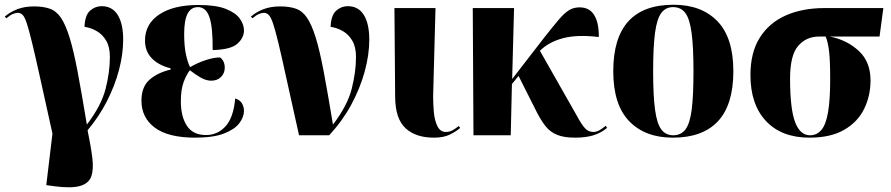

<svg xmlns="http://www.w3.org/2000/svg" viewBox="-25 -570 3755 809"><path d="M206 215 170 210 196 -7Q165 -147 144.5 -240Q124 -333 110.5 -388.5Q97 -444 88 -471.5Q79 -499 70 -507.5Q61 -516 50 -516Q41 -516 29 -511Q17 -506 2 -493L-5 -500Q17 -519 47.5 -531Q78 -543 119 -543Q157 -543 184.5 -533.5Q212 -524 231.5 -495.5Q251 -467 268 -412.5Q285 -358 302 -268Q319 -178 341 -45Q402 -125 420 -196Q438 -267 438 -330Q438 -372 422.5 -398.5Q407 -425 382.5 -439Q358 -453 331 -457Q333 -506 354.5 -525Q376 -544 403 -544Q448 -544 471 -507Q494 -470 494 -403Q494 -342 476.5 -275.5Q459 -209 425.5 -143.5Q392 -78 344 -21Q358 46 364 95Q370 144 359.5 173.5Q349 203 312.5 213.5Q276 224 206 215Z M797 10Q684 10 627.5 -32Q571 -74 571 -146Q571 -204 605 -234Q639 -264 694 -277V-282Q643 -295 614.5 -324.5Q586 -354 586 -399Q586 -469 646 -509Q706 -549 811 -549Q885 -549 926.5 -532.5Q968 -516 985.5 -491.5Q1003 -467 1003 -442Q1003 -411 975.5 -386Q948 -361 871 -359Q872 -455 857.5 -497.5Q843 -540 809 -540Q780 -540 765.5 -512.5Q751 -485 751 -427Q751 -375 758.5 -340.5Q766 -306 776 -287Q806 -305 841 -316.5Q876 -328 902 -328Q911 -322 916.5 -311Q922 -300 922 -284Q922 -262 906.5 -246Q891 -230 865 -230Q843 -230 820 -243.5Q797 -257 775 -274Q760 -255 748.5 -223.5Q737 -192 737 -143Q737 -79 762.5 -40Q788 -1 843 -1Q892 -1 925.5 -38Q959 -75 966 -155Q986 -149 994.5 -134.5Q1003 -120 1003 -103Q1003 -77 983.5 -51Q964 -25 919 -7.5Q874 10 797 10Z M1235 0Q1203 -142 1182.5 -236.5Q1162 -331 1148.5 -387Q1135 -443 1125.5 -471Q1116 -499 1107 -507.5Q1098 -516 1087 -516Q1078 -516 1066 -511Q1054 -506 1039 -493L1032 -500Q1054 -519 1084.5 -531Q1115 -543 1156 -543Q1194 -543 1221.5 -533.5Q1249 -524 1268.5 -495.5Q1288 -467 1305 -412.5Q1322 -358 1339 -268Q1356 -178 1378 -45Q1439 -125 1457 -196Q1475 -267 1475 -330Q1475 -372 1459.5 -398.5Q1444 -425 1419.5 -439Q1395 -453 1368 -457Q1370 -506 1391.5 -525Q1413 -544 1440 -544Q1485 -544 1508 -507Q1531 -470 1531 -403Q1531 -339 1511.5 -268Q1492 -197 1454.5 -128Q1417 -59 1362 0Z M1803 10Q1727 10 1684 -29.5Q1641 -69 1640 -160L1637 -536H1810L1800 -164Q1800 -133 1803 -98Q1806 -63 1818 -38.5Q1830 -14 1854 -14Q1870 -14 1883.5 -22Q1897 -30 1908 -39L1914 -31Q1897 -16 1870.5 -3Q1844 10 1803 10Z M1970 0 1967 -536H2141L2133 -237L2273 -418Q2308 -462 2330.5 -488.5Q2353 -515 2372.5 -527Q2392 -539 2417 -539Q2459 -539 2479 -506Q2499 -473 2498 -414Q2407 -425 2347 -409Q2287 -393 2250 -356L2404 -85Q2426 -44 2440.5 -29Q2455 -14 2475 -14Q2488 -14 2500.5 -21Q2513 -28 2527 -40L2533 -31Q2506 -9 2474 0.5Q2442 10 2398 10Q2351 10 2322 -2Q2293 -14 2274 -38Q2255 -62 2237 -97L2160 -250L2132 -216L2127 0Z M2810 10Q2693 10 2626 -59.5Q2559 -129 2559 -270Q2559 -550 2813 -550Q2931 -550 2998 -480.5Q3065 -411 3065 -270Q3065 -129 3000.5 -59.5Q2936 10 2810 10ZM2812 0Q2844 0 2863 -24.5Q2882 -49 2889.5 -108Q2897 -167 2897 -270Q2897 -373 2889 -432Q2881 -491 2862.5 -515.5Q2844 -540 2811 -540Q2780 -540 2761.5 -515.5Q2743 -491 2735 -432Q2727 -373 2727 -270Q2727 -167 2735 -108Q2743 -49 2761.5 -24.5Q2780 0 2812 0Z M3386 10Q3268 10 3202.5 -60Q3137 -130 3137 -254Q3137 -349 3176.5 -411.5Q3216 -474 3286 -505Q3356 -536 3449 -536H3697L3681 -416H3472Q3545 -401 3594 -355Q3643 -309 3643 -232Q3643 -166 3616 -111Q3589 -56 3532 -23Q3475 10 3386 10ZM3388 0Q3417 0 3436 -22.5Q3455 -45 3464 -97Q3473 -149 3473 -237Q3473 -313 3468.5 -352.5Q3464 -392 3454 -416H3426Q3372 -416 3338 -376.5Q3304 -337 3304 -239Q3304 -112 3325 -56Q3346 0 3388 0Z"/></svg>

Font: Noto Serif Display SemiCondensed ExtraBold
Style: Regular
Weight: 800
Width: 4
Designer: Monotype Design Team
Foundry: Monotype Imaging Inc.
Version: Version 2.009